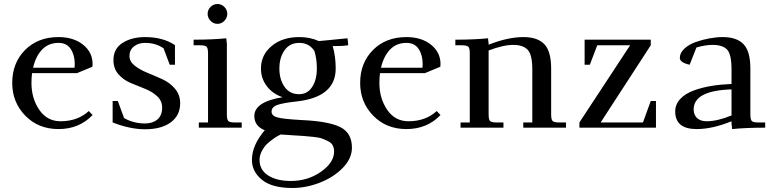

<svg xmlns="http://www.w3.org/2000/svg" viewBox="-20 -637 3857 958"><path d="M41 -223Q41 -323 105 -387.5Q169 -452 272 -452Q347 -452 394.5 -414Q442 -376 442 -317Q442 -308 441 -304L364 -272H140Q137 -248 137 -223Q137 -146 176 -89Q215 -32 282 -32Q368 -32 423 -83L442 -63Q375 7 272 7Q171 7 106 -60Q41 -127 41 -223ZM145 -299H352Q353 -305 353 -317Q353 -362 333 -392.5Q313 -423 272 -423Q222 -423 190 -389.5Q158 -356 145 -299Z M542 -26V-133H568L599 -48Q646 -21 704 -21Q742 -21 765.5 -41Q789 -61 789 -100Q789 -134 764 -157Q739 -180 703.5 -194Q668 -208 632 -223Q596 -238 571 -266.5Q546 -295 546 -337Q546 -394 591.5 -423Q637 -452 704 -452Q793 -452 853 -412V-314H827L796 -396Q757 -423 704 -423Q671 -423 648.5 -405.5Q626 -388 626 -358Q626 -330 652 -309.5Q678 -289 715 -274Q752 -259 789.5 -242Q827 -225 853 -194.5Q879 -164 879 -122Q879 -61 832 -26.5Q785 8 704 8Q629 8 542 -26Z M946 -411V-439Q1039 -439 1109 -446L1112 -418V-66Q1112 -41 1119 -33.5Q1126 -26 1151 -26H1186V0H972V-26H1018V-371Q1018 -396 1011 -403.5Q1004 -411 979 -411ZM1030.5 -533Q1016 -548 1016 -568Q1016 -588 1030.5 -602.5Q1045 -617 1065 -617Q1085 -617 1099.5 -602.5Q1114 -588 1114 -568Q1114 -548 1099.5 -533Q1085 -518 1065 -518Q1045 -518 1030.5 -533Z M1237 161Q1237 88 1301 13Q1249 -8 1249 -58Q1249 -129 1390 -152Q1340 -169 1311 -207.5Q1282 -246 1282 -295Q1282 -363 1335.5 -407.5Q1389 -452 1473 -452Q1528 -452 1571 -432L1714 -446L1717 -418V-411L1689 -408Q1655 -408 1640 -407Q1655 -356 1655 -295Q1655 -153 1462 -131Q1396 -124 1365.5 -114Q1335 -104 1335 -80Q1335 -59 1364.5 -51Q1394 -43 1485 -38Q1619 -32 1677.5 -3Q1736 26 1736 100Q1736 154 1690 201Q1644 248 1575.5 274.5Q1507 301 1439 301Q1337 301 1287 260Q1237 219 1237 161ZM1275 161Q1275 211 1318 238.5Q1361 266 1431 266Q1516 266 1581.5 220Q1647 174 1647 119Q1647 102 1640.5 89Q1634 76 1618 68Q1602 60 1587.5 54.5Q1573 49 1544 46Q1515 43 1496 41.5Q1477 40 1440 38Q1404 36 1381 34Q1377 36 1369.5 39.5Q1362 43 1344 55.5Q1326 68 1312 81.5Q1298 95 1286.5 116.5Q1275 138 1275 161ZM1472 -167Q1514 -167 1537.5 -203Q1561 -239 1561 -295Q1561 -342 1549 -382Q1523 -423 1473 -423Q1426 -423 1400 -386.5Q1374 -350 1374 -295Q1374 -240 1400 -203.5Q1426 -167 1472 -167Z M1777 -223Q1777 -323 1841 -387.5Q1905 -452 2008 -452Q2083 -452 2130.5 -414Q2178 -376 2178 -317Q2178 -308 2177 -304L2100 -272H1876Q1873 -248 1873 -223Q1873 -146 1912 -89Q1951 -32 2018 -32Q2104 -32 2159 -83L2178 -63Q2111 7 2008 7Q1907 7 1842 -60Q1777 -127 1777 -223ZM1881 -299H2088Q2089 -305 2089 -317Q2089 -362 2069 -392.5Q2049 -423 2008 -423Q1958 -423 1926 -389.5Q1894 -356 1881 -299Z M2252 -411V-439Q2345 -439 2415 -446L2418 -418V-414Q2514 -452 2592 -452Q2662 -452 2696 -416.5Q2730 -381 2730 -295V-66Q2730 -41 2737 -33.5Q2744 -26 2769 -26H2804V0H2591V-26H2636V-290Q2636 -366 2612 -389.5Q2588 -413 2542 -413Q2490 -413 2418 -385V-66Q2418 -41 2425 -33.5Q2432 -26 2457 -26H2492V0H2278V-26H2324V-371Q2324 -396 2317 -403.5Q2310 -411 2285 -411Z M2871 0V-26L3124 -411H2960L2923 -314H2897V-439H3227V-411L2977 -26H3188L3227 -133H3253V0Z M3349 -81Q3349 -116 3374 -143Q3399 -170 3441.5 -185.5Q3484 -201 3531 -208.5Q3578 -216 3630 -218V-290Q3630 -367 3607.5 -390Q3585 -413 3536 -413Q3499 -413 3455 -400L3421 -314Q3372 -325 3372 -348Q3372 -373 3394.5 -394Q3417 -415 3450.5 -427Q3484 -439 3519.5 -445.5Q3555 -452 3586 -452Q3656 -452 3690 -416.5Q3724 -381 3724 -295V-66Q3724 -41 3731 -33.5Q3738 -26 3763 -26H3798V0Q3703 0 3633 7L3630 -21V-32Q3535 7 3456 7Q3349 7 3349 -81ZM3441 -91Q3441 -64 3458 -48Q3475 -32 3506 -32Q3559 -32 3630 -61V-191Q3441 -185 3441 -91Z"/></svg>

Font: Dihjauti
Style: Bold
Weight: 700
Designer: T. Christopher White
Version: Version 3.0.0